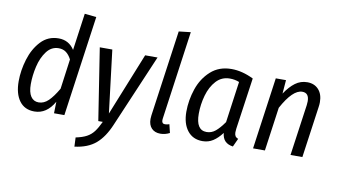

<svg xmlns="http://www.w3.org/2000/svg" viewBox="-89 -962 2453 1388"><g transform="rotate(10 1137.0 -268.5)"><path d="M516 -738 412 0H336L338 -85Q283 12 193 12Q121 12 82.5 -40.5Q44 -93 44 -184Q44 -263 69 -345.5Q94 -428 146 -483.5Q198 -539 276 -539Q351 -539 392 -475L430 -747ZM134 -179Q134 -119 154.5 -88.5Q175 -58 212 -58Q251 -58 283.5 -89.5Q316 -121 352 -183L382 -403Q365 -436 342.5 -452.5Q320 -469 288 -469Q235 -469 200 -422.5Q165 -376 149.5 -309Q134 -242 134 -179Z M776 5Q736 101 678 150.5Q620 200 523 212L520 145Q569 135 599.5 118.5Q630 102 651 74.5Q672 47 694 0H661L579 -527H671L727 -67L912 -527H1003Z M1117 -99 1116 -87Q1116 -61 1139 -61Q1155 -61 1171 -67L1186 -5Q1153 12 1118 12Q1077 12 1053.5 -12.5Q1030 -37 1030 -81Q1030 -89 1032 -107L1121 -739L1208 -749Z M1707 -497 1653 -119Q1651 -99 1651 -92Q1651 -76 1657 -65.5Q1663 -55 1679 -49L1651 12Q1614 7 1593.5 -13.5Q1573 -34 1569 -73Q1538 -32 1504 -10Q1470 12 1427 12Q1356 12 1316 -39.5Q1276 -91 1276 -178Q1276 -262 1304 -345Q1332 -428 1393 -483Q1454 -538 1545 -538Q1623 -538 1707 -497ZM1367 -178Q1367 -58 1445 -58Q1481 -58 1510 -82Q1539 -106 1572 -153L1614 -455Q1582 -468 1545 -468Q1485 -468 1445 -424.5Q1405 -381 1386 -314Q1367 -247 1367 -178Z M2215 -412Q2215 -394 2212 -376L2159 0H2072L2125 -375Q2127 -395 2127 -403Q2127 -465 2077 -465Q2007 -465 1929 -321L1884 0H1797L1871 -527H1946L1938 -427Q1974 -481 2013 -510Q2052 -539 2101 -539Q2153 -539 2184 -505Q2215 -471 2215 -412Z"/></g></svg>

Font: Fira Sans Condensed
Style: Italic
Weight: 400
Width: 3
Italic angle: -8°
Designer: bBox Type GmbH & Carrois Corporate GbR & Edenspiekermann AG
Foundry: bBox Type GmbH & Carrois Corporate GbR & Edenspiekermann AG
Version: Version 4.301